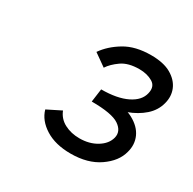

<svg xmlns="http://www.w3.org/2000/svg" viewBox="-93 -858 557 555"><g transform="rotate(30 185.5 -580.5)"><path d="M218 -572 221 -595Q272 -595 301.5 -579Q331 -563 342 -538.5Q353 -514 345 -486Q336 -451 298.5 -425Q261 -399 204 -399Q153 -399 119.5 -420Q86 -441 77 -473L123 -496Q132 -473 154 -461.5Q176 -450 204 -450Q237 -450 261.5 -465Q286 -480 292 -503Q298 -527 274 -543.5Q250 -560 182 -560L188 -604Q241 -604 273.5 -620Q306 -636 312 -663Q318 -688 299.5 -699Q281 -710 255 -710Q218 -710 196 -694.5Q174 -679 163 -662L122 -691Q142 -720 177 -741Q212 -762 264 -762Q306 -762 331 -747.5Q356 -733 365.5 -710.5Q375 -688 368 -662Q361 -635 339 -615.5Q317 -596 285.5 -584.5Q254 -573 218 -572Z"/></g></svg>

Font: Ysabeau Infant Medium
Style: Italic
Weight: 500
Italic angle: -12°
Designer: Christian Thalmann (Catharsis Fonts)
Version: Version 2.001;gftools[0.9.30]; featfreeze: ss01,ss02,lnum